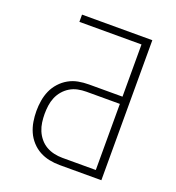

<svg xmlns="http://www.w3.org/2000/svg" viewBox="-133 -841 866 947"><g transform="rotate(20 300.0 -367.5)"><path d="M286 0Q258 0 231 -5.5Q204 -11 180 -24Q156 -37 137 -58Q118 -79 107 -104Q96 -129 91.5 -156.5Q87 -184 87 -212Q87 -239 91.5 -266.5Q96 -294 107 -319Q118 -344 137 -365Q156 -386 180 -399.5Q204 -413 231 -418Q258 -423 286 -423H462V-697H136V-735H505V0ZM286 -38H462V-385H286Q264 -385 242 -380.5Q220 -376 201 -364.5Q182 -353 167.5 -336Q153 -319 144.5 -298.5Q136 -278 133 -256Q130 -234 130 -212Q130 -190 133 -168Q136 -146 144.5 -125.5Q153 -105 167.5 -87.5Q182 -70 201 -59Q220 -48 242 -43Q264 -38 286 -38Z"/></g></svg>

Font: Zed Sans Extralight Extended
Style: Regular
Weight: 200
Width: 7
Designer: Belleve Invis
Foundry: Belleve Invis
Version: Version 1.0.0; ttfautohint (v1.8.4)